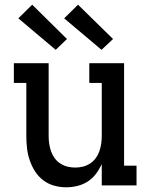

<svg xmlns="http://www.w3.org/2000/svg" viewBox="-20 -789 640 817"><path d="M262 8Q236 8 210.5 1Q185 -6 164 -22Q143 -38 129 -60Q115 -82 106.5 -107Q98 -132 95 -158Q92 -184 92 -210V-436H39V-520H187V-210Q187 -193 189.5 -176.5Q192 -160 197.5 -144.5Q203 -129 213 -115.5Q223 -102 237 -93Q251 -84 267 -80Q283 -76 300 -76Q317 -76 333 -80Q349 -84 363 -93Q377 -102 387 -115.5Q397 -129 402.5 -144.5Q408 -160 410.5 -176.5Q413 -193 413 -210V-436H360V-520H508V-84H561V0H413V-91Q403 -69 388.5 -49.5Q374 -30 354 -17Q334 -4 310 2Q286 8 262 8ZM412 -577 253 -711 312 -769 461 -623ZM217 -577 58 -711 117 -769 265 -623Z"/></svg>

Font: Iosevka Etoile Medium
Style: Regular
Weight: 500
Designer: Belleve Invis
Foundry: Belleve Invis
Version: Version 22.1.2; ttfautohint (v1.8.4)